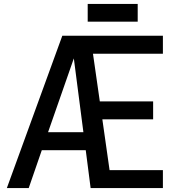

<svg xmlns="http://www.w3.org/2000/svg" viewBox="-20 -963 894 983"><path d="M685 -852ZM685 -852H429V-943H685ZM814 0H444L419 -194H194L127 0H15L299 -780H814V-688H456L491 -444H764V-352H504L541 -92H814ZM407 -286 358 -664 226 -286Z"/></svg>

Font: Tanohe Sans Medium
Style: Regular
Weight: 500
Designer: Village Type and Design LLC
Foundry: Cooper Hewitt Smithsonian Design Museum
Version: Version 1.00;September 29, 2021;FontCreator 13.0.0.2655 64-b